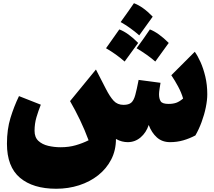

<svg xmlns="http://www.w3.org/2000/svg" viewBox="-20 -876 1337 1199"><path d="M1042 11.7Q992.7 11.7 959.7 -17.8Q926.8 -47.4 908.7 -95.7Q893.1 -47.9 858.2 -18.1Q823.2 11.7 777.3 11.7Q760.3 11.7 741.7 7.1Q723.1 2.4 704.1 -8.3Q704.1 62.5 674.6 119.9Q645 177.2 593.3 218.3Q541.5 259.3 474.1 281Q406.7 302.7 331.1 302.7Q186 302.7 104.7 234.1Q23.4 165.5 23.4 21.5Q23.4 -67.9 45.4 -139.6Q67.4 -211.4 98.6 -275.9L234.9 -222.2Q219.7 -184.6 207.8 -144.3Q195.8 -104 195.8 -59.1Q195.8 -18.6 219.7 3.7Q243.7 25.9 281 34.7Q318.4 43.5 358.4 43.5Q410.2 43.5 453.1 31Q496.1 18.6 533.2 0Q508.8 -65.9 479.7 -126.5Q450.7 -187 417.5 -244.6L579.1 -441.9L641.1 -321.3Q666 -272.5 689.7 -246.8Q713.4 -221.2 751.5 -221.2Q783.7 -221.2 799.6 -234.9Q815.4 -248.5 824.7 -282.5Q834 -316.4 845.7 -377L982.4 -358.9Q980 -345.2 976.6 -322.8Q973.1 -300.3 973.1 -287.6Q973.1 -259.3 983.6 -243.2Q994.1 -227.1 1032.7 -227.1Q1060.1 -227.1 1080.3 -234.1Q1100.6 -241.2 1123.5 -260.7Q1112.8 -297.9 1091.8 -336.7Q1070.8 -375.5 1049.8 -406.2L1196.3 -552.7Q1214.4 -527.8 1232.2 -488.3Q1250 -448.7 1262.2 -397.7Q1274.4 -346.7 1274.4 -287.1Q1274.4 -250.5 1265.1 -205.1Q1255.9 -159.7 1239 -114Q1222.2 -68.4 1200.2 -30.3Q1163.1 -10.7 1124 0.5Q1085 11.7 1042 11.7ZM833 -574.7Q877.9 -635.3 916 -692.4Q970.7 -670.9 1033.7 -607.9Q1007.3 -570.8 949.7 -491.7Q903.3 -532.7 833 -574.7ZM642.1 -574.7Q669.4 -614.3 725.1 -692.4Q780.3 -671.4 842.8 -607.9Q811.5 -566.4 758.3 -491.7Q705.6 -538.1 642.1 -574.7ZM733.4 -738.3Q793.5 -821.8 816.4 -856Q873 -835 933.6 -772Q894 -715.8 849.6 -655.3Q793.9 -704.1 733.4 -738.3Z"/></svg>

Font: Pinar-DS1-FD Black
Style: Regular
Weight: 900
Designer: Amin Abedi
Version: Version 2.000